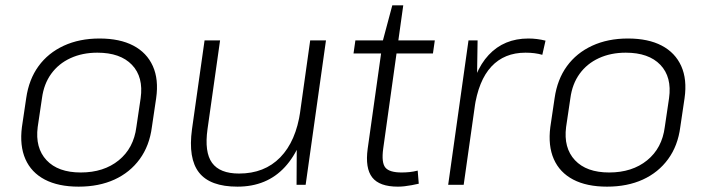

<svg xmlns="http://www.w3.org/2000/svg" viewBox="-20 -691 2642 718"><path d="M274 7Q198 7 147.5 -19.5Q97 -46 75 -96Q53 -146 62 -216L78 -324Q88 -394 124 -443.5Q160 -493 218.5 -520Q277 -547 352 -547Q428 -547 478.5 -520.5Q529 -494 551.5 -444Q574 -394 564 -324L548 -216Q539 -146 502.5 -96Q466 -46 408 -19.5Q350 7 274 7ZM282 -46Q368 -46 424 -91.5Q480 -137 490 -216L506 -324Q517 -403 473.5 -448.5Q430 -494 344 -494Q288 -494 243.5 -473.5Q199 -453 171.5 -415Q144 -377 137 -324L121 -216Q111 -138 154 -92Q197 -46 282 -46Z M756 -208Q744 -122 773 -82Q802 -42 874 -42Q969 -42 1028 -102.5Q1087 -163 1103 -275L1144 -339L1134 -275Q1113 -140 1045.5 -66.5Q978 7 868 7Q766 7 724.5 -45.5Q683 -98 698 -208L745 -540H803ZM1123 0H1089L1090 -184L1140 -540H1199Z M1468 7Q1399 7 1372 -27.5Q1345 -62 1355 -135L1412 -540L1447 -671H1488L1413 -135Q1406 -83 1421 -64.5Q1436 -46 1482 -46Q1497 -46 1511.5 -47.5Q1526 -49 1542 -53L1546 -4Q1533 -1 1519.5 1.5Q1506 4 1493 5.5Q1480 7 1468 7ZM1309 -540H1606L1599 -491H1302Z M1732 -540H1766L1763 -346L1714 0H1656ZM1733 -305Q1750 -424 1807.5 -485.5Q1865 -547 1956 -547Q1972 -547 1988 -545Q2004 -543 2020 -539L2008 -486Q1981 -494 1945 -494Q1866 -494 1817.5 -442Q1769 -390 1754 -285Z M2250 7Q2174 7 2123.5 -19.5Q2073 -46 2051 -96Q2029 -146 2038 -216L2054 -324Q2064 -394 2100 -443.5Q2136 -493 2194.5 -520Q2253 -547 2328 -547Q2404 -547 2454.5 -520.5Q2505 -494 2527.5 -444Q2550 -394 2540 -324L2524 -216Q2515 -146 2478.5 -96Q2442 -46 2384 -19.5Q2326 7 2250 7ZM2258 -46Q2344 -46 2400 -91.5Q2456 -137 2466 -216L2482 -324Q2493 -403 2449.5 -448.5Q2406 -494 2320 -494Q2264 -494 2219.5 -473.5Q2175 -453 2147.5 -415Q2120 -377 2113 -324L2097 -216Q2087 -138 2130 -92Q2173 -46 2258 -46Z"/></svg>

Font: Pathway Extreme 8pt Thin 12pt Thin
Style: Italic
Weight: 250
Italic angle: -8°
Version: Version 1.001;gftools[0.9.26]